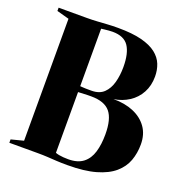

<svg xmlns="http://www.w3.org/2000/svg" viewBox="-135 -868 943 992"><g transform="rotate(20 337.0 -372.0)"><path d="M89.5 -36V-706.5L22 -725V-743H176.5Q207.5 -743 234.5 -744.8Q261.5 -746.5 288.2 -748.2Q315 -750 346 -750Q425 -750 476.5 -736.8Q528 -723.5 557.8 -700Q587.5 -676.5 599.8 -645.5Q612 -614.5 612 -579Q612 -528.5 591 -489.8Q570 -451 533.2 -427Q496.5 -403 450 -396Q512.5 -396.5 560.5 -376.2Q608.5 -356 635.8 -317.5Q663 -279 663 -224Q663 -176 647.8 -134.2Q632.5 -92.5 596 -61Q559.5 -29.5 497.5 -11.8Q435.5 6 342.5 6Q307.5 6 282.2 4.5Q257 3 232.8 1.5Q208.5 0 177.5 0H21.5V-18.5ZM265.5 -400Q272 -399.5 280 -399Q288 -398.5 296.2 -398.2Q304.5 -398 312.8 -398Q321 -398 328 -398Q371.5 -398 396 -421.8Q420.5 -445.5 431 -484.5Q441.5 -523.5 441.5 -569Q441.5 -644.5 415.8 -683Q390 -721.5 327 -721.5Q317.5 -721.5 305.8 -720.5Q294 -719.5 283 -718.2Q272 -717 265.5 -716ZM265.5 -33.5Q273 -30.5 284.5 -28.2Q296 -26 309.2 -25Q322.5 -24 336 -24Q388 -24 418 -47.5Q448 -71 460.5 -113Q473 -155 473 -210Q473 -294.5 441.8 -332.2Q410.5 -370 337.5 -370Q327.5 -370 317.5 -369.8Q307.5 -369.5 298.2 -369Q289 -368.5 280.5 -368.2Q272 -368 265.5 -367.5Z"/></g></svg>

Font: Merriweather 144pt ExtraBold
Style: Regular
Weight: 800
Version: Version 2.100